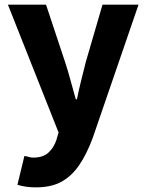

<svg xmlns="http://www.w3.org/2000/svg" viewBox="-20 -584 629 826"><path d="M135 222Q109 222 90.5 219Q72 216 55 211L85 87Q93 88 103 91Q113 94 123 94Q165 94 188.5 72.5Q212 51 223 17L232 -14L14 -564H178L260 -317Q273 -278 283.5 -238Q294 -198 306 -157H311Q319 -197 329 -237Q339 -277 349 -317L421 -564H576L379 9Q353 79 321 126Q289 173 245 197.5Q201 222 135 222Z"/></svg>

Font: Noto Sans TC Thin ExtraBold
Style: Regular
Weight: 800
Version: Version 2.004-H2;hotconv 1.0.118;makeotfexe 2.5.65603